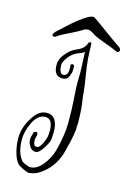

<svg xmlns="http://www.w3.org/2000/svg" viewBox="-133 -907 705 1031"><g transform="rotate(15 219.0 -391.5)"><path d="M284 -749Q258 -767 245 -767Q232 -767 226 -763Q196 -744 152 -723Q108 -702 95.5 -692.5Q83 -683 77 -683Q71 -683 68 -686Q62 -694 78 -711Q79 -712 97 -728.5Q115 -745 128.5 -757.5Q142 -770 151 -777.5Q160 -785 173.5 -796Q187 -807 197.5 -814Q208 -821 219 -828Q239 -841 256 -841Q260 -841 333 -787.5Q406 -734 418 -727Q441 -715 437 -700Q432 -686 414 -695.5Q396 -705 350 -721Q304 -737 284 -749ZM263 -534 259 -637Q259 -643 259 -647Q251 -640 223 -629.5Q195 -619 174 -591.5Q153 -564 153 -545.5Q153 -527 159 -512.5Q165 -498 176 -498Q203 -498 203 -537Q203 -546 202 -554Q201 -562 205.5 -564.5Q210 -567 215.5 -565.5Q221 -564 221.5 -557.5Q222 -551 222 -536.5Q222 -522 212.5 -500Q203 -478 177 -478Q129 -478 129 -541Q128 -572 154.5 -604Q181 -636 209 -647Q253 -664 263 -696Q265 -705 275 -705Q279 -703 280 -700L281 -689Q281 -684 281 -668Q281 -652 283.5 -617Q286 -582 296 -522Q306 -462 307.5 -437.5Q309 -413 314 -384Q321 -336 321 -280Q322 -278 322 -272.5Q322 -267 320.5 -254Q319 -241 320 -237.5Q321 -234 318 -217.5Q315 -201 315 -198Q315 -195 311.5 -179Q308 -163 307.5 -160Q307 -157 302.5 -141Q298 -125 298 -122Q281 -41 230.5 8.5Q180 58 133 58Q124 58 99 45.5Q74 33 69 26Q52 7 42 -32.5Q32 -72 32 -107Q32 -181 87 -249Q113 -278 146 -278Q179 -278 193.5 -253.5Q208 -229 208 -193.5Q208 -158 205 -142.5Q202 -127 180.5 -93.5Q159 -60 141 -60Q140 -60 139 -60Q119 -60 107 -79.5Q95 -99 95 -115Q95 -131 98.5 -139.5Q102 -148 102.5 -155Q103 -162 114 -164Q125 -166 126 -153Q126 -146 123 -137Q120 -128 120 -122Q120 -87 140 -87Q156 -88 170 -119Q184 -150 184.5 -165.5Q185 -181 186 -188Q186 -255 144.5 -255Q103 -255 77.5 -202Q52 -149 53 -104Q53 -30 88 9Q92 13 109.5 20Q127 27 133 27Q170 27 202 -12.5Q234 -52 246 -96Q270 -185 270.5 -257Q271 -329 266.5 -387Q262 -445 262 -479Z"/></g></svg>

Font: Ruge Boogie
Style: Regular
Weight: 400
Version: Version 1.003